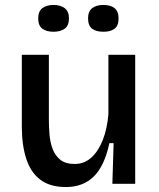

<svg xmlns="http://www.w3.org/2000/svg" viewBox="-20 -741 641 774"><path d="M246 13Q181 13 142 -17Q103 -47 85.5 -102Q68 -157 68 -230V-520H177V-257Q177 -230 179.5 -199Q182 -168 192 -141Q202 -114 223 -97Q244 -80 281 -80Q320 -80 348.5 -106Q377 -132 394.5 -177Q412 -222 417 -280V-520H525V0H433L438 -164H421Q401 -71 357.5 -29Q314 13 246 13ZM397 -613Q367 -613 351 -625.5Q335 -638 335 -667Q335 -695 351.5 -708Q368 -721 397 -721Q426 -721 442 -708Q458 -695 458 -667Q458 -637 441.5 -625Q425 -613 397 -613ZM196 -613Q167 -613 150.5 -625.5Q134 -638 134 -667Q134 -695 150.5 -708Q167 -721 196 -721Q224 -721 241 -708Q258 -695 258 -667Q258 -638 241 -625.5Q224 -613 196 -613Z"/></svg>

Font: Bricolage Grotesque 10pt Medium
Style: Regular
Weight: 500
Designer: Mathieu Triay
Foundry: Atelier Triay
Version: Version 1.000; ttfautohint (v1.8.4.7-5d5b);gftools[0.9.32]